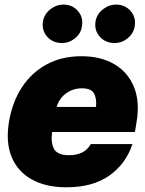

<svg xmlns="http://www.w3.org/2000/svg" viewBox="-20 -794 623 824"><path d="M264.6 9.8Q177.2 9.8 116.7 -23.7Q56.2 -57.1 30 -120.1Q3.9 -183.1 18.6 -271.5Q32.7 -356 74 -419.2Q115.2 -482.4 180.2 -517.6Q245.1 -552.7 329.6 -552.7Q412.1 -552.7 470.2 -518.8Q528.3 -484.9 554.4 -422.1Q580.6 -359.4 566.4 -272.5L559.1 -227.5H203.6Q197.3 -182.1 211.9 -155Q226.6 -127.9 275.9 -127.9Q343.8 -127.9 369.6 -175.8H548.3Q520.5 -90.8 449.2 -40.5Q377.9 9.8 264.6 9.8ZM332 -415Q294.4 -415 264.9 -394.3Q235.4 -373.5 222.7 -335H392.1Q395.5 -373.5 382.6 -394.3Q369.6 -415 332 -415ZM246.6 -609.4Q206.1 -609.4 182.1 -637Q158.2 -664.6 164.6 -703.1Q169.9 -732.9 195.1 -753.4Q220.2 -773.9 252.4 -774.4Q291.5 -773.9 314.9 -746.3Q338.4 -718.8 331.5 -680.7Q327.6 -650.9 302.5 -630.1Q277.3 -609.4 246.6 -609.4ZM472.2 -609.4Q432.1 -609.4 408 -637Q383.8 -664.6 390.1 -703.1Q395.5 -732.9 420.9 -753.4Q446.3 -773.9 478 -774.4Q517.6 -773.9 541 -746.3Q564.5 -718.8 558.1 -680.7Q553.2 -650.9 528.3 -630.1Q503.4 -609.4 472.2 -609.4Z"/></svg>

Font: Inter Tight Black
Style: Italic
Weight: 900
Italic angle: -9.39999°
Designer: Rasmus Andersson
Foundry: rsms
Version: Version 3.004; ttfautohint (v1.8.4.7-5d5b)